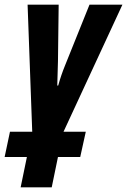

<svg xmlns="http://www.w3.org/2000/svg" viewBox="-57 -568 548 828"><path d="M59 109H-37L-14 0H82L62 -548H196L193 -305L192 -270Q192 -249 190 -199H194Q206 -243 224 -287L329 -548H471L217 0H313L289 109H193L166 240H32Z"/></svg>

Font: Noto Sans Display Ex Bold Cond
Style: Italic
Weight: 800
Width: 3
Italic angle: -12°
Designer: Monotype Design team
Foundry: Monotype Imaging Inc.
Version: Version 1.000